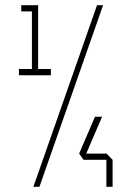

<svg xmlns="http://www.w3.org/2000/svg" viewBox="-20 -720 507 740"><path d="M103 -430V-676L126 -700H127V-454L104 -430ZM53 -430V-454H103V-430ZM104 -430 127 -454H176V-430ZM62 -676V-700H126L103 -676ZM109 0V-1L354 -700H377V-699L132 0ZM302 -104 303 -128H390V-104ZM302 -104 285 -128 346 -270H373V-269ZM390 0V-128H391L414 -104V0Z"/></svg>

Font: Foldit Thin
Style: Regular
Weight: 100
Designer: Sophia Tai
Foundry: Sophia Tai
Version: Version 1.003